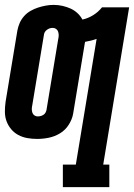

<svg xmlns="http://www.w3.org/2000/svg" viewBox="-26 -560 548 785"><path d="M231 205V113H284L369 -401Q358 -397 346 -394Q334 -391 322 -389Q322 -388 321.5 -387Q321 -386 321 -385L273 -95Q269 -72 255 -50Q241 -28 219.5 -15Q198 -2 174 3Q150 8 126 8Q105 8 85.5 4.5Q66 1 49 -8Q32 -17 19.5 -32Q7 -47 0.5 -65Q-6 -83 -6 -103.5Q-6 -124 -3 -145L45 -435Q48 -451 54.5 -466Q61 -481 72.5 -494Q84 -507 99 -515.5Q114 -524 129.5 -529Q145 -534 161 -537Q177 -540 193 -540Q212 -540 229.5 -536Q247 -532 262.5 -525Q278 -518 290.5 -506.5Q303 -495 311 -480Q334 -485 355 -498Q376 -511 391 -530H502L396 113H421V205ZM128 -84Q134 -84 140 -85.5Q146 -87 151.5 -90.5Q157 -94 160 -99.5Q163 -105 164 -110L212 -400Q214 -408 214 -416Q214 -424 211.5 -431Q209 -438 203 -442Q197 -446 189 -446Q177 -446 166.5 -438.5Q156 -431 154 -420L106 -130Q104 -122 104 -114Q104 -106 106.5 -99Q109 -92 115 -88Q121 -84 128 -84Z"/></svg>

Font: Iosevka Slab Heavy Oblique
Style: Regular
Weight: 900
Italic angle: -9°
Monospace: yes
Designer: Belleve Invis
Foundry: Belleve Invis
Version: Version 11.1.1; ttfautohint (v1.8.3)